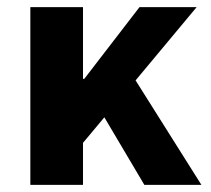

<svg xmlns="http://www.w3.org/2000/svg" viewBox="-20 -516 588 536"><path d="M64.7 0V-496.1H211.7V-295.9H215.3L369.4 -496.1H529L358.5 -291.6L542.2 0H382.9L271.3 -188.5L211.7 -117.2V0Z"/></svg>

Font: Source Sans Variable
Style: Regular
Weight: 200
Designer: Paul D. Hunt
Foundry: Adobe Systems Incorporated
Version: Version 3.006;hotconv 1.0.111;makeotfexe 2.5.65597